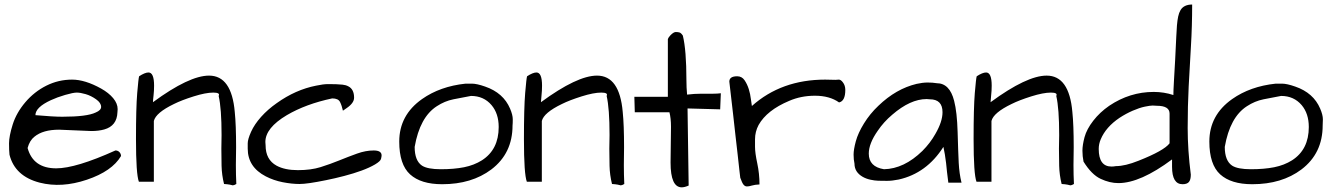

<svg xmlns="http://www.w3.org/2000/svg" viewBox="-20 -804 5816 839"><path d="M225.6 -68.4Q311.5 -68.4 484.4 -146.5Q495.1 -146.5 502 -139.2Q508.8 -131.8 508.8 -122.1Q469.7 -55.7 359.4 -18.6Q249 18.6 153.3 -5.9Q44.9 -34.2 21.5 -127.9Q19.5 -146.5 19.5 -177.7Q19.5 -209 35.6 -260.3Q51.8 -311.5 90.8 -357.4Q129.9 -403.3 182.6 -429.7Q235.4 -456.1 294.9 -456.1Q351.6 -456.1 421.9 -417Q455.1 -398.4 474.6 -375Q494.1 -351.6 494.1 -327.1Q494.1 -320.3 493.2 -313.5Q491.2 -253.9 435.5 -238.3Q411.1 -231.4 378.9 -231.4L238.3 -237.3Q168 -237.3 130.9 -207Q109.4 -190.4 100.6 -157.2Q125 -68.4 225.6 -68.4ZM202.1 -366.2Q134.8 -335 134.8 -300.8Q212.9 -293.9 252 -293.9Q360.4 -293.9 398.4 -312.5Q421.9 -322.3 421.9 -336.9Q421.9 -354.5 399.9 -370.1Q377.9 -385.7 354.5 -392.6Q331.1 -399.4 315.4 -399.4Q299.8 -399.4 264.6 -389.2Q229.5 -378.9 202.1 -366.2Z M948.2 -213.9Q948.2 -330.1 935.5 -384.8Q943.4 -399.4 912.1 -399.4Q878.9 -399.4 826.2 -382.8Q773.4 -366.2 740.2 -349.6Q661.1 -311.5 652.3 -275.4V-9.8H586.9Q574.2 -43 574.2 -196.3Q574.2 -333 579.6 -397.5Q585 -461.9 587.9 -470.7Q613.3 -487.3 628.9 -487.3Q653.3 -487.3 653.3 -429.7Q653.3 -407.2 650.9 -386.2Q648.4 -365.2 648.4 -357.4Q806.6 -473.6 893.6 -473.6Q992.2 -473.6 1005.9 -314.5Q1011.7 -258.8 1011.7 -160.2L1010.7 -83Q1010.7 -40 1012.7 0Q1002.9 5.9 997.1 5.9Q994.1 4.9 984.4 2.9Q974.6 1 959 0Q949.2 -39.1 948.2 -79.6Q947.3 -120.1 947.3 -154.3Z M1647.5 -125Q1647.5 -120.1 1645 -109.9Q1642.6 -99.6 1618.7 -85.4Q1594.7 -71.3 1560.1 -58.6Q1525.4 -45.9 1484.4 -35.2Q1443.4 -24.4 1404.3 -16.6Q1323.2 0 1289.1 0Q1254.9 0 1215.3 -7.8Q1175.8 -15.6 1141.6 -33.2Q1062.5 -74.2 1062.5 -154.3Q1062.5 -160.2 1062.5 -177.7Q1062.5 -195.3 1077.1 -228Q1091.8 -260.7 1121.1 -293.5Q1150.4 -326.2 1189.5 -353.5Q1271.5 -412.1 1361.3 -429.7Q1392.6 -436.5 1413.6 -436.5Q1434.6 -436.5 1448.2 -436Q1461.9 -435.5 1476.6 -434.1Q1491.2 -432.6 1502 -426.8Q1527.3 -414.1 1527.3 -377Q1527.3 -353.5 1494.1 -331.1Q1485.4 -325.2 1478.5 -320.3Q1473.6 -342.8 1465.8 -358.4Q1458 -374 1431.6 -374Q1316.4 -349.6 1233.4 -300.8Q1139.6 -245.1 1139.6 -183.6Q1139.6 -176.8 1140.6 -168.9Q1140.6 -106.4 1188.5 -80.1Q1224.6 -60.5 1281.7 -60.5Q1338.9 -60.5 1380.9 -73.7Q1422.9 -86.9 1462.4 -103Q1502 -119.1 1540 -132.8Q1578.1 -146.5 1612.8 -146.5Q1647.5 -146.5 1647.5 -125Z M1724.6 -185.5Q1724.6 -300.8 1824.2 -371.1Q1903.3 -426.8 2014.6 -438.5Q2020.5 -438.5 2042 -438.5Q2063.5 -438.5 2099.6 -425.8Q2179.7 -398.4 2209 -329.1Q2220.7 -301.8 2220.7 -282.7Q2220.7 -263.7 2219.7 -255.9Q2219.7 -133.8 2127 -63.5Q2041 1 1912.1 1Q1819.3 1 1772 -42Q1724.6 -85 1724.6 -185.5ZM1792 -162.1Q1792 -101.6 1824.2 -80.1Q1848.6 -64.5 1906.2 -64.5Q1963.9 -64.5 2007.8 -73.2Q2051.8 -82 2085.9 -103.5Q2159.2 -150.4 2159.2 -249Q2159.2 -307.6 2127.9 -344.7Q2093.8 -384.8 2038.1 -384.8Q2000 -377.9 1961.4 -370.1Q1922.9 -362.3 1888.7 -339.8Q1814.5 -292 1792 -162.1Z M2643.6 -213.9Q2643.6 -330.1 2630.9 -384.8Q2638.7 -399.4 2607.4 -399.4Q2574.2 -399.4 2521.5 -382.8Q2468.8 -366.2 2435.5 -349.6Q2356.4 -311.5 2347.7 -275.4V-9.8H2282.2Q2269.5 -43 2269.5 -196.3Q2269.5 -333 2274.9 -397.5Q2280.3 -461.9 2283.2 -470.7Q2308.6 -487.3 2324.2 -487.3Q2348.6 -487.3 2348.6 -429.7Q2348.6 -407.2 2346.2 -386.2Q2343.8 -365.2 2343.8 -357.4Q2502 -473.6 2588.9 -473.6Q2687.5 -473.6 2701.2 -314.5Q2707 -258.8 2707 -160.2L2706.1 -83Q2706.1 -40 2708 0Q2698.2 5.9 2692.4 5.9Q2689.5 4.9 2679.7 2.9Q2669.9 1 2654.3 0Q2644.5 -39.1 2643.6 -79.6Q2642.6 -120.1 2642.6 -154.3Z M2910.2 -93.8 2912.1 -250Q2912.1 -287.1 2905.3 -313.5H2753.9L2752 -380.9H2898.4V-632.8Q2901.4 -641.6 2910.2 -650.4Q2923.8 -664.1 2933.1 -664.1Q2942.4 -664.1 2949.2 -662.1Q2956.1 -660.2 2963.9 -648.4Q2979.5 -584 2979.5 -454.1Q2979.5 -421.9 2982.4 -390.6Q3013.7 -394.5 3044.9 -394.5Q3044.9 -394.5 3095.7 -394.5Q3114.3 -394.5 3129.9 -396.5L3127 -326.2L2984.4 -330.1L2989.3 6.8Q2971.7 14.6 2959 14.6Q2910.2 14.6 2910.2 -93.8Z M3646.5 -356.4Q3605.5 -385.7 3541 -385.7Q3480.5 -385.7 3428.7 -363.3Q3331.1 -322.3 3294.9 -257.8Q3279.3 -228.5 3279.3 -195.3Q3279.3 -189.5 3279.3 -162.6Q3279.3 -135.7 3289.1 -90.3Q3298.8 -44.9 3298.8 2Q3278.3 2.9 3265.6 6.8Q3252.9 10.7 3244.1 10.7Q3235.4 10.7 3229 2.9Q3222.7 -4.9 3214.8 -27.3Q3213.9 -33.2 3210.9 -60.5Q3208 -87.9 3203.6 -127Q3199.2 -166 3193.8 -212.4Q3188.5 -258.8 3183.6 -303.7Q3172.9 -401.4 3167 -447.3Q3167 -470.7 3201.2 -470.7Q3221.7 -470.7 3233.4 -453.6Q3245.1 -436.5 3252 -414.6Q3258.8 -392.6 3261.2 -371.1Q3263.7 -349.6 3265.6 -340.8Q3394.5 -456.1 3585.9 -456.1Q3607.4 -456.1 3630.9 -455.1Q3636.7 -456.1 3645.5 -456.1Q3654.3 -456.1 3663.1 -444.3Q3673.8 -430.7 3673.8 -411.1Q3673.8 -362.3 3646.5 -356.4Z M4102.5 -162.1Q4029.3 -46.9 3907.2 -19.5Q3878.9 -13.7 3856 -13.7Q3833 -13.7 3817.9 -14.2Q3802.7 -14.6 3784.2 -18.6Q3765.6 -22.5 3750 -31.2Q3713.9 -51.8 3713.9 -88.9Q3710 -106.4 3710 -128.4Q3710 -150.4 3719.7 -186.5Q3729.5 -222.7 3755.4 -264.6Q3781.2 -306.6 3818.4 -341.8Q3895.5 -416 3985.4 -437.5Q4011.7 -443.4 4033.7 -443.4Q4055.7 -443.4 4073.2 -440.4Q4129.9 -440.4 4149.4 -363.3Q4162.1 -314.5 4164.6 -227.1Q4167 -139.6 4169.4 -92.3Q4171.9 -44.9 4181.6 -5.9H4124Q4120.1 -32.2 4118.2 -52.7Q4116.2 -73.2 4114.3 -90.8Q4109.4 -131.8 4102.5 -162.1ZM4098.6 -313.5Q4098.6 -370.1 4043 -370.1Q4036.1 -371.1 4029.3 -371.1Q3958 -371.1 3878.9 -302.7Q3841.8 -271.5 3815.4 -232.4Q3776.4 -176.8 3776.4 -132.8Q3776.4 -75.2 3842.8 -64.5Q3930.7 -66.4 4010.7 -144.5Q4044.9 -178.7 4067.4 -218.8Q4098.6 -272.5 4098.6 -313.5Z M4608.4 -213.9Q4608.4 -330.1 4595.7 -384.8Q4603.5 -399.4 4572.3 -399.4Q4539.1 -399.4 4486.3 -382.8Q4433.6 -366.2 4400.4 -349.6Q4321.3 -311.5 4312.5 -275.4V-9.8H4247.1Q4234.4 -43 4234.4 -196.3Q4234.4 -333 4239.7 -397.5Q4245.1 -461.9 4248 -470.7Q4273.4 -487.3 4289.1 -487.3Q4313.5 -487.3 4313.5 -429.7Q4313.5 -407.2 4311 -386.2Q4308.6 -365.2 4308.6 -357.4Q4466.8 -473.6 4553.7 -473.6Q4652.3 -473.6 4666 -314.5Q4671.9 -258.8 4671.9 -160.2L4670.9 -83Q4670.9 -40 4672.9 0Q4663.1 5.9 4657.2 5.9Q4654.3 4.9 4644.5 2.9Q4634.8 1 4619.1 0Q4609.4 -39.1 4608.4 -79.6Q4607.4 -120.1 4607.4 -154.3Z M5183.6 -41Q5183.6 -18.6 5175.3 -8.8Q5167 1 5147.5 1Q5101.6 1 5101.6 -75.2V-107.4Q4962.9 -3.9 4867.2 -3.9Q4829.1 -3.9 4789.6 -22.5Q4750 -41 4714.8 -97.7Q4710 -121.1 4710 -145.5Q4710 -169.9 4719.2 -204.6Q4728.5 -239.3 4757.3 -276.4Q4786.1 -313.5 4827.1 -341.8Q4917 -402.3 5021.5 -402.3Q5066.4 -402.3 5107.4 -388.7Q5107.4 -406.2 5109.9 -450.2Q5112.3 -494.1 5115.2 -543Q5121.1 -669.9 5123 -692.9Q5125 -715.8 5128.4 -731.9Q5131.8 -748 5138.7 -759.8Q5153.3 -784.2 5189.5 -784.2Q5189.5 -690.4 5184.1 -601.1Q5178.7 -511.7 5174.3 -426.3Q5169.9 -340.8 5169.9 -244.6Q5169.9 -148.4 5183.6 -41ZM4781.2 -153.3Q4781.2 -76.2 4836.9 -76.2Q4845.7 -76.2 4856.4 -78.1Q4896.5 -78.1 4955.1 -101.6Q5066.4 -145.5 5090.8 -177.7V-307.6Q5090.8 -341.8 5035.2 -341.8Q5028.3 -342.8 5017.1 -342.8Q5005.9 -342.8 4982.4 -337.9Q4959 -333 4929.7 -320.3Q4900.4 -307.6 4872.1 -289.1Q4812.5 -249 4790 -195.3Q4781.2 -174.8 4781.2 -153.3Z M5264.6 -185.5Q5264.6 -300.8 5364.3 -371.1Q5443.4 -426.8 5554.7 -438.5Q5560.5 -438.5 5582 -438.5Q5603.5 -438.5 5639.6 -425.8Q5719.7 -398.4 5749 -329.1Q5760.7 -301.8 5760.7 -282.7Q5760.7 -263.7 5759.8 -255.9Q5759.8 -133.8 5667 -63.5Q5581.1 1 5452.1 1Q5359.4 1 5312 -42Q5264.6 -85 5264.6 -185.5ZM5332 -162.1Q5332 -101.6 5364.3 -80.1Q5388.7 -64.5 5446.3 -64.5Q5503.9 -64.5 5547.9 -73.2Q5591.8 -82 5626 -103.5Q5699.2 -150.4 5699.2 -249Q5699.2 -307.6 5668 -344.7Q5633.8 -384.8 5578.1 -384.8Q5540 -377.9 5501.5 -370.1Q5462.9 -362.3 5428.7 -339.8Q5354.5 -292 5332 -162.1Z"/></svg>

Font: Architects Daughter
Style: Regular
Weight: 400
Designer: Kimberly Geswein
Foundry: Kimberly Geswein
Version: Version 1.002 2010